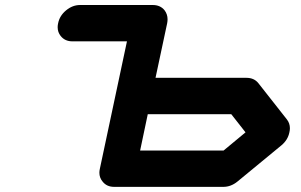

<svg xmlns="http://www.w3.org/2000/svg" viewBox="-20 -728 1174 748"><path d="M851.1 -141.6 936.5 -212.4 880.9 -283.2H555.7L525.9 -141.6ZM1097.7 -262.7Q1109.4 -247.6 1109.4 -228.5Q1109.4 -220.7 1107.4 -212.4Q1101.6 -183.1 1076.7 -162.1L904.8 -20.5Q879.4 0 850.1 0H424.8Q395.5 0 379.4 -21Q367.2 -35.6 367.2 -55.2Q367.2 -62.5 369.1 -70.8L474.6 -566.9H262.2Q232.9 -566.9 216.3 -587.9Q204.6 -602.5 204.6 -622.1Q204.6 -629.4 206.5 -637.7Q212.4 -667 237.5 -687.7Q262.7 -708.5 292 -708.5H575.2Q604.5 -708.5 621.1 -688Q632.8 -672.4 632.8 -652.8Q632.8 -645.5 631.3 -637.7L585.9 -424.8H940.4Q969.7 -424.8 986.3 -404.3Z"/></svg>

Font: Robtronika
Style: Italic
Weight: 400
Italic angle: -12°
Designer: GGBot
Version: 1.00